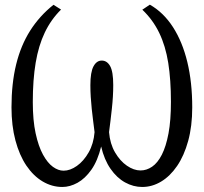

<svg xmlns="http://www.w3.org/2000/svg" viewBox="-20 -770 851 802"><path d="M240.5 11Q197 11 158.2 -12Q119.5 -35 90.2 -78.2Q61 -121.5 44.5 -183.2Q28 -245 28 -321.5Q28 -421.5 47.5 -501Q67 -580.5 106.2 -642.2Q145.5 -704 203.5 -750L235 -730Q193 -688.5 167 -634Q141 -579.5 129 -508Q117 -436.5 117 -343.5Q117 -267.5 128.8 -213.2Q140.5 -159 159.5 -124.2Q178.5 -89.5 201 -73.2Q223.5 -57 245.5 -57Q273 -57 301.2 -77Q329.5 -97 350.2 -133.2Q371 -169.5 375 -218Q372 -241 369 -265.5Q366 -290 363.2 -315.2Q360.5 -340.5 359 -365.5Q357.5 -390.5 357.5 -414.5Q357.5 -468.5 370.5 -492.8Q383.5 -517 405 -517Q427 -517 440 -494Q453 -471 453 -414.5Q453 -390.5 451.5 -365.5Q450 -340.5 447.2 -315.2Q444.5 -290 441.5 -265.5Q438.5 -241 435.5 -218Q439.5 -169.5 460.5 -133.5Q481.5 -97.5 510.2 -77.8Q539 -58 567 -58Q592.5 -58 615.5 -73.8Q638.5 -89.5 656 -123.8Q673.5 -158 683.8 -212.5Q694 -267 694 -344.5Q694 -436.5 682.8 -507.2Q671.5 -578 645.2 -632.5Q619 -687 574.5 -729.5L606 -750.5Q663 -718 702.5 -656.8Q742 -595.5 762.5 -510.8Q783 -426 783 -321.5Q783 -243 766 -181.2Q749 -119.5 719.8 -76.8Q690.5 -34 653 -11.5Q615.5 11 574 11Q537 11 502.5 -8Q468 -27 441.8 -64.8Q415.5 -102.5 402.5 -158Q388 -98.5 361.8 -61.2Q335.5 -24 303.8 -6.5Q272 11 240.5 11Z"/></svg>

Font: Merriweather 48pt Light
Style: Regular
Weight: 300
Version: Version 2.100